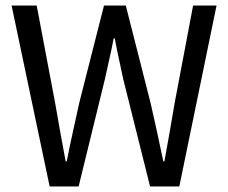

<svg xmlns="http://www.w3.org/2000/svg" viewBox="-20 -676 828 696"><path d="M160 0 22 -656H113L180 -302Q189 -250 198.5 -197Q208 -144 218 -91H222Q232 -144 244 -197Q256 -250 267 -302L357 -656H436L526 -302Q538 -250 549.5 -197Q561 -144 572 -91H576Q586 -144 595 -197Q604 -250 613 -302L680 -656H765L630 0H524L427 -388Q419 -426 411 -462.5Q403 -499 396 -537H392Q385 -499 376.5 -462.5Q368 -426 360 -388L265 0Z"/></svg>

Font: Assistant Medium
Style: Regular
Weight: 500
Designer: Hebrew By Ben Nathan, Latin by Paul Hunt
Version: Version 3.000